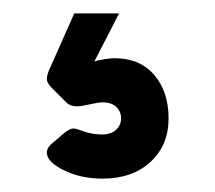

<svg xmlns="http://www.w3.org/2000/svg" viewBox="-20 -47 322 287"><path d="M121 45Q126 43 136 41.5Q146 40 151 40Q189 40 210.5 65Q232 90 232 130Q232 170 205 195Q178 220 133 220Q101 220 75.5 207.5Q50 195 50 181Q50 175 56 169L77 151Q85 145 90 145Q93 145 105.5 149.5Q118 154 133 154Q146 154 153.5 147Q161 140 161 130Q161 120 154 113Q147 106 133 106Q127 106 114 109Q101 112 95 112Q85 112 79 106L58 85Q50 77 50 71Q50 64 56 52L91 -27H158Z"/></svg>

Font: Rubik
Style: Regular
Weight: 900
Designer: Hubert & Fischer
Foundry: Hubert & Fischer
Version: Version 1.100